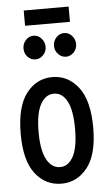

<svg xmlns="http://www.w3.org/2000/svg" viewBox="-55 -820 486 865"><g transform="rotate(-5 187.5 -387.0)"><path d="M188 9Q116 9 70 -50Q24 -109 24 -230Q24 -353 70 -413Q116 -473 188 -473Q259 -473 305.5 -413Q352 -353 352 -230Q352 -109 305.5 -50Q259 9 188 9ZM188 -66Q226 -66 248 -107.5Q270 -149 270 -231Q270 -316 248 -357Q226 -398 188 -398Q151 -398 128 -357Q105 -316 105 -231Q105 -149 127.5 -107.5Q150 -66 188 -66ZM120 -559Q99 -559 84.5 -574.5Q70 -590 70 -612Q70 -634 84.5 -650Q99 -666 120 -666Q141 -666 155.5 -649.5Q170 -633 170 -612Q170 -590 155 -574.5Q140 -559 120 -559ZM258 -559Q238 -559 223 -574.5Q208 -590 208 -612Q208 -634 222.5 -650Q237 -666 258 -666Q279 -666 293.5 -649.5Q308 -633 308 -612Q308 -590 293 -574.5Q278 -559 258 -559ZM86 -714V-783H289V-714Z"/></g></svg>

Font: Inconsolata Condensed SemiBold
Style: Regular
Weight: 600
Width: 3
Monospace: yes
Designer: Raph Levien, Cyreal, Brenton Simpson
Foundry: Raph Levien, Cyreal, Google
Version: Version 3.100; ttfautohint (v1.8.4.7-5d5b)